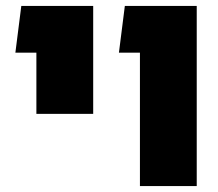

<svg xmlns="http://www.w3.org/2000/svg" viewBox="-20 -629 736 649"><path d="M453 0V-451H382L402 -609H645V0ZM103 -244V-451H32L52 -609H295V-244Z"/></svg>

Font: Noto Sans Hebrew SemiCondensed Black
Style: Regular
Weight: 900
Width: 4
Designer: Ben Nathan
Foundry: Google LLC
Version: Version 3.001; ttfautohint (v1.8.4.7-5d5b)